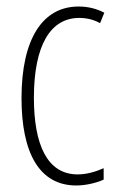

<svg xmlns="http://www.w3.org/2000/svg" viewBox="-20 -559 360 589"><path d="M214 10C241 10 274 3 298 -8V-43C271 -31 244 -24 218 -24C124 -24 84 -117 84 -259C84 -422 136 -504 223 -504C246 -504 267 -499 287 -488L300 -520C277 -532 251 -539 221 -539C111 -539 46 -440 46 -258C46 -91 100 10 214 10Z"/></svg>

Font: Noto Sans Sinhala UI ExtraCondensed ExtraLight
Style: Regular
Weight: 200
Width: 2
Designer: Jelle Bosma - Monotype Design Team
Foundry: Monotype Imaging Inc.
Version: Version 2.006